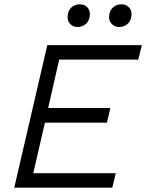

<svg xmlns="http://www.w3.org/2000/svg" viewBox="-20 -869 677 889"><path d="M46 0 199 -660H637L620 -593H254L203 -369H491L475 -301H188L134 -67H516L500 0ZM532 -744Q512 -744 498.5 -757Q485 -770 485 -789Q485 -817 501.5 -833Q518 -849 542 -849Q562 -849 575.5 -836.5Q589 -824 589 -804Q589 -776 572.5 -760Q556 -744 532 -744ZM339 -744Q319 -744 306 -757Q293 -770 293 -789Q293 -817 309 -833Q325 -849 350 -849Q370 -849 383 -836.5Q396 -824 396 -804Q396 -776 379.5 -760Q363 -744 339 -744Z"/></svg>

Font: Kantumruy Pro
Style: Italic
Weight: 400
Italic angle: -13°
Designer: Sovichet Tep
Foundry: Sovichet Tep
Version: Version 1.002